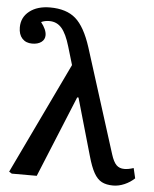

<svg xmlns="http://www.w3.org/2000/svg" viewBox="-55 -829 715 889"><g transform="rotate(5 302.5 -384.0)"><path d="M592 -75 603 -28Q583 -9 556.5 2.5Q530 14 504 14Q472 14 451 3Q430 -8 414.5 -35.5Q399 -63 385 -113L309 -378H303L148 0H32L19 -8L266 -525L241 -609Q224 -667 201.5 -693Q179 -719 144 -719Q123 -719 106 -711Q132 -678 132 -652Q132 -632 116 -620Q100 -608 73 -608Q44 -608 27 -626.5Q10 -645 10 -678Q10 -725 46.5 -753.5Q83 -782 142 -782Q218 -782 261 -744.5Q304 -707 334 -614L487 -130Q498 -95 512 -81Q526 -67 549 -67Q568 -67 592 -75Z"/></g></svg>

Font: Literata Medium
Style: Regular
Weight: 500
Designer: Latin by Veronika Burian and Jose Scaglione. Greek by Irene Vlachou. Cyrillic by Vera Evstafieva.
Foundry: TypeTogether
Version: Version 3.103; ttfautohint (v1.8.4.7-5d5b);gftools[0.9.29]